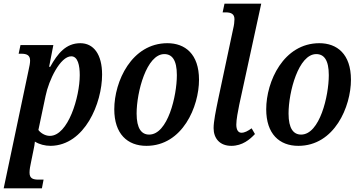

<svg xmlns="http://www.w3.org/2000/svg" viewBox="-39 -780 1947 1040"><path d="M115 -396 -19 240H188L197 193H171C140 193 121 187 121 155C121 137 125 118 129 99L142 35C146 19 149 -2 150 -13C174 2 204 10 236 10C420 7 514 -221 514 -376C514 -486 468 -546 396 -546C318 -546 273 -490 233 -418H227L250 -536H72L62 -489H76C106 -489 124 -481 124 -452C124 -439 121 -422 115 -396ZM231 -44C203 -44 179 -62 169 -76L208 -261C225 -345 287 -475 347 -475C383 -475 393 -425 393 -373C393 -255 330 -44 231 -44Z M754 10C950 10 1039 -203 1039 -348C1039 -488 963 -546 868 -546C674 -546 580 -339 580 -188C580 -55 651 10 754 10ZM769 -51C728 -51 701 -83 701 -165C701 -282 755 -487 851 -487C893 -487 919 -455 919 -373C919 -261 870 -51 769 -51Z M1214 10C1274 10 1315 -25 1342 -54L1324 -85C1303 -70 1286 -61 1269 -61C1251 -61 1241 -77 1241 -105C1241 -132 1250 -179 1257 -213L1376 -760H1177L1167 -713H1183C1212 -713 1231 -705 1231 -676C1231 -664 1229 -644 1224 -624L1143 -243C1130 -180 1118 -122 1118 -86C1118 -31 1151 10 1214 10Z M1577 10C1773 10 1862 -203 1862 -348C1862 -488 1786 -546 1691 -546C1497 -546 1403 -339 1403 -188C1403 -55 1474 10 1577 10ZM1592 -51C1551 -51 1524 -83 1524 -165C1524 -282 1578 -487 1674 -487C1716 -487 1742 -455 1742 -373C1742 -261 1693 -51 1592 -51Z"/></svg>

Font: Noto Serif Condensed SemiBold
Style: Italic
Weight: 600
Width: 3
Italic angle: -12°
Designer: Monotype Design Team
Foundry: Monotype Imaging Inc.
Version: Version 2.014